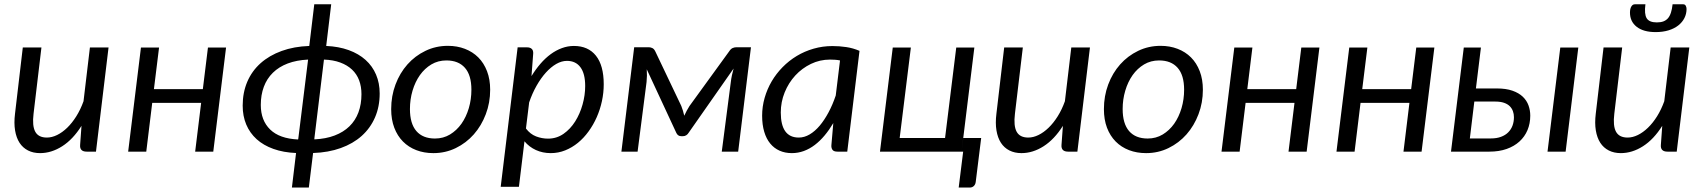

<svg xmlns="http://www.w3.org/2000/svg" viewBox="-20 -695 7799 880"><path d="M43.5 0ZM169.9 -477.5 133.8 -173.8Q127 -118.2 141.6 -91.3Q156.2 -64.5 194.8 -64.5Q217.8 -64.5 241.7 -76.2Q265.6 -87.9 288.1 -109.6Q310.5 -131.3 329.8 -162.1Q349.1 -192.9 362.8 -231L392.1 -477.5H477.5L419.9 0H377.4Q344.7 0 347.2 -30.8L353.5 -118.2Q314.5 -56.2 265.1 -24.7Q215.8 6.8 163.6 6.8Q132.3 6.8 108.4 -5.4Q84.5 -17.6 69.6 -40.5Q54.7 -63.5 49.1 -97.2Q43.5 -130.9 48.8 -173.8L84.5 -477.5Z M1016.1 -477.1 957.5 0H874.5L901.9 -223.6H677.7L650.4 0H567.4L626 -477.1H709L685.5 -286.6H909.7L933.1 -477.1Z M1498 -675.3 1475.1 -484.4Q1532.7 -481.9 1578.4 -465.3Q1624 -448.7 1655.5 -420.4Q1687 -392.1 1703.6 -353Q1720.2 -314 1720.2 -266.6Q1720.2 -206.1 1698.7 -156.7Q1677.2 -107.4 1637.7 -72Q1598.1 -36.6 1541.7 -16.4Q1485.4 3.9 1415 6.3L1395.5 164.6H1317.9L1336.9 6.3Q1278.8 3.9 1233.2 -12.5Q1187.5 -28.8 1156.2 -57.1Q1125 -85.4 1108.6 -124.3Q1092.3 -163.1 1092.3 -210.9Q1092.3 -271 1113.5 -320.6Q1134.8 -370.1 1174.6 -405.5Q1214.4 -440.9 1270.8 -461.4Q1327.1 -481.9 1397.5 -484.4L1420.4 -675.3ZM1636.7 -263.2Q1636.7 -298.3 1626 -326.9Q1615.2 -355.5 1593.5 -376Q1571.8 -396.5 1539.6 -408.4Q1507.3 -420.4 1464.8 -421.9L1420.9 -61V-56.2Q1473.6 -58.6 1513.9 -74Q1554.2 -89.4 1581.5 -116Q1608.9 -142.6 1622.8 -179.9Q1636.7 -217.3 1636.7 -263.2ZM1175.3 -213.9Q1175.3 -143.1 1218.3 -101.3Q1261.2 -59.6 1346.2 -55.7L1347.2 -59.6L1392.1 -421.9Q1339.4 -419.4 1298.8 -404.1Q1258.3 -388.7 1230.7 -361.6Q1203.1 -334.5 1189.2 -297.1Q1175.3 -259.8 1175.3 -213.9Z M1772.9 0ZM1973.6 -60.1Q2011.7 -60.1 2042.5 -78.6Q2073.2 -97.2 2095 -127.9Q2116.7 -158.7 2128.7 -199.2Q2140.6 -239.7 2140.6 -283.7Q2140.6 -350.6 2110.8 -384.3Q2081.1 -418 2025.9 -418Q1987.8 -418 1957 -399.7Q1926.3 -381.3 1904.5 -350.6Q1882.8 -319.8 1870.8 -279.5Q1858.9 -239.3 1858.9 -195.3Q1858.9 -128.4 1888.4 -94.2Q1918 -60.1 1973.6 -60.1ZM1966.3 6.8Q1923.8 6.8 1888.2 -6.8Q1852.5 -20.5 1826.9 -46.4Q1801.3 -72.3 1787.1 -109.6Q1772.9 -147 1772.9 -194.8Q1772.9 -254.9 1792.7 -307.6Q1812.5 -360.4 1847.4 -399.7Q1882.3 -439 1929.9 -461.9Q1977.5 -484.9 2032.7 -484.9Q2075.2 -484.9 2110.8 -471.2Q2146.5 -457.5 2172.1 -431.9Q2197.8 -406.2 2212.2 -368.7Q2226.6 -331.1 2226.6 -283.7Q2226.6 -224.1 2206.5 -171.4Q2186.5 -118.7 2151.6 -79.1Q2116.7 -39.6 2069.1 -16.4Q2021.5 6.8 1966.3 6.8Z M2274.9 0ZM2274.9 161.1 2352.5 -478H2395.5Q2409.7 -478 2417.2 -470.9Q2424.8 -463.9 2423.8 -449.2L2416 -346.2Q2435.1 -377.4 2457.3 -403.1Q2479.5 -428.7 2504.2 -446.8Q2528.8 -464.8 2555.7 -474.6Q2582.5 -484.4 2610.4 -484.4Q2675.8 -484.4 2711.4 -439.7Q2747.1 -395 2747.1 -308.6Q2747.1 -270 2738.8 -231.4Q2730.5 -192.9 2715.1 -158Q2699.7 -123 2677.7 -92.8Q2655.8 -62.5 2628.9 -40.5Q2602.1 -18.6 2570.6 -5.9Q2539.1 6.8 2504.4 6.8Q2467.3 6.8 2436.3 -7.3Q2405.3 -21.5 2383.8 -47.4L2358.4 161.1ZM2578.6 -416Q2554.2 -416 2529.5 -401.9Q2504.9 -387.7 2481.9 -362.3Q2459 -336.9 2439.2 -302Q2419.4 -267.1 2405.3 -225.6L2390.6 -106Q2410.2 -80.1 2437 -69.8Q2463.9 -59.6 2491.7 -59.6Q2531.2 -59.6 2562.7 -81.5Q2594.2 -103.5 2616.2 -138.4Q2638.2 -173.3 2650.1 -216.1Q2662.1 -258.8 2662.1 -300.8Q2662.1 -357.4 2640.4 -386.7Q2618.7 -416 2578.6 -416Z M3102.5 -209.5Q3106.4 -199.2 3110.1 -187.7Q3113.8 -176.3 3116.2 -164.6Q3121.6 -175.8 3127.4 -187.3Q3133.3 -198.7 3140.1 -209L3322.3 -460Q3329.6 -471.2 3338.1 -474.9Q3346.7 -478.5 3355.5 -478.5H3421.9L3363.3 0H3288.1L3329.6 -319.3Q3331.1 -333 3334.7 -350.1Q3338.4 -367.2 3342.3 -380.9L3136.2 -86.4Q3132.3 -79.6 3125.5 -75.2Q3118.7 -70.8 3110.4 -70.8H3102.1Q3093.8 -70.8 3088.1 -75.2Q3082.5 -79.6 3079.6 -86.4L2944.3 -377.4Q2945.3 -363.8 2945.1 -347.9Q2944.8 -332 2943.4 -319.3L2902.3 0H2828.1L2886.7 -478.5H2953.6Q2961.9 -478.5 2970 -474.6Q2978 -470.7 2983.4 -459.5L3102.5 -209.5Z M3473.1 0ZM3863.3 0H3818.4Q3801.3 0 3795.4 -8.5Q3789.6 -17.1 3790.5 -29.3L3799.3 -130.9Q3780.8 -99.6 3759.5 -74.2Q3738.3 -48.8 3714.6 -30.8Q3690.9 -12.7 3664.3 -2.9Q3637.7 6.8 3609.4 6.8Q3578.1 6.8 3553 -4.4Q3527.8 -15.6 3510 -37.4Q3492.2 -59.1 3482.7 -91.1Q3473.1 -123 3473.1 -164.6Q3473.1 -206.5 3484.6 -246.6Q3496.1 -286.6 3516.8 -322Q3537.6 -357.4 3566.9 -387.2Q3596.2 -417 3631.8 -438.5Q3667.5 -460 3709 -471.9Q3750.5 -483.9 3795.4 -483.9Q3827.6 -483.9 3858.9 -479.2Q3890.1 -474.6 3919.4 -461.9ZM3641.1 -64.5Q3666.5 -64.5 3690.9 -78.9Q3715.3 -93.3 3737.1 -119.1Q3758.8 -145 3777.6 -180.2Q3796.4 -215.3 3810.5 -257.3L3830.1 -418Q3818.8 -420.4 3807.1 -421.1Q3795.4 -421.9 3784.2 -421.9Q3737.8 -421.9 3696.8 -402.1Q3655.8 -382.3 3625 -348.9Q3594.2 -315.4 3576.4 -271.5Q3558.6 -227.5 3558.6 -179.2Q3558.6 -64.5 3641.1 -64.5Z M4071.8 -477.1H4154.8L4103.5 -62.5H4311.5L4362.8 -477.1H4445.8L4387.2 0L4395 -62.5H4477.1L4452.1 138.7Q4450.7 150.4 4443.4 157.5Q4436 164.6 4424.8 164.6H4374L4394.5 0H4013.2Z M4541.5 0ZM4668 -477.5 4631.8 -173.8Q4625 -118.2 4639.6 -91.3Q4654.3 -64.5 4692.9 -64.5Q4715.8 -64.5 4739.7 -76.2Q4763.7 -87.9 4786.1 -109.6Q4808.6 -131.3 4827.9 -162.1Q4847.2 -192.9 4860.8 -231L4890.1 -477.5H4975.6L4918 0H4875.5Q4842.8 0 4845.2 -30.8L4851.6 -118.2Q4812.5 -56.2 4763.2 -24.7Q4713.9 6.8 4661.6 6.8Q4630.4 6.8 4606.4 -5.4Q4582.5 -17.6 4567.6 -40.5Q4552.7 -63.5 4547.1 -97.2Q4541.5 -130.9 4546.9 -173.8L4582.5 -477.5Z M5039.6 0ZM5240.2 -60.1Q5278.3 -60.1 5309.1 -78.6Q5339.8 -97.2 5361.6 -127.9Q5383.3 -158.7 5395.3 -199.2Q5407.2 -239.7 5407.2 -283.7Q5407.2 -350.6 5377.4 -384.3Q5347.7 -418 5292.5 -418Q5254.4 -418 5223.6 -399.7Q5192.9 -381.3 5171.1 -350.6Q5149.4 -319.8 5137.5 -279.5Q5125.5 -239.3 5125.5 -195.3Q5125.5 -128.4 5155 -94.2Q5184.6 -60.1 5240.2 -60.1ZM5232.9 6.8Q5190.4 6.8 5154.8 -6.8Q5119.1 -20.5 5093.5 -46.4Q5067.9 -72.3 5053.7 -109.6Q5039.6 -147 5039.6 -194.8Q5039.6 -254.9 5059.3 -307.6Q5079.1 -360.4 5114 -399.7Q5148.9 -439 5196.5 -461.9Q5244.1 -484.9 5299.3 -484.9Q5341.8 -484.9 5377.4 -471.2Q5413.1 -457.5 5438.7 -431.9Q5464.4 -406.2 5478.8 -368.7Q5493.2 -331.1 5493.2 -283.7Q5493.2 -224.1 5473.1 -171.4Q5453.1 -118.7 5418.2 -79.1Q5383.3 -39.6 5335.7 -16.4Q5288.1 6.8 5232.9 6.8Z M6027.3 -477.1 5968.8 0H5885.7L5913.1 -223.6H5689L5661.6 0H5578.6L5637.2 -477.1H5720.2L5696.8 -286.6H5920.9L5944.3 -477.1Z M6554.2 -477.1 6495.6 0H6412.6L6439.9 -223.6H6215.8L6188.5 0H6105.5L6164.1 -477.1H6247.1L6223.6 -286.6H6447.8L6471.2 -477.1Z M6767.6 -477.1 6744.6 -289.6H6840.3Q6882.8 -289.6 6912.1 -279.3Q6941.4 -269 6959.5 -251.7Q6977.5 -234.4 6985.6 -211.9Q6993.7 -189.5 6993.7 -165Q6993.7 -128.9 6981 -98.6Q6968.3 -68.4 6944.1 -46.4Q6919.9 -24.4 6885.3 -12.2Q6850.6 0 6806.6 0H6630.4L6689 -477.1ZM7213.9 -477.1 7155.8 0H7072.8L7131.3 -477.1ZM6737.3 -229.5 6716.8 -60.5H6813.5Q6839.8 -60.5 6859.6 -67.9Q6879.4 -75.2 6892.6 -88.4Q6905.8 -101.6 6912.4 -119.4Q6918.9 -137.2 6918.9 -157.7Q6918.9 -172.4 6914.3 -185.3Q6909.7 -198.2 6899.7 -208.3Q6889.6 -218.3 6873.3 -223.9Q6856.9 -229.5 6833.5 -229.5Z M7288.6 0ZM7415 -477.5 7378.9 -173.8Q7372.1 -118.2 7386.7 -91.3Q7401.4 -64.5 7439.9 -64.5Q7462.9 -64.5 7486.8 -76.2Q7510.7 -87.9 7533.2 -109.6Q7555.7 -131.3 7575 -162.1Q7594.2 -192.9 7607.9 -231L7637.2 -477.5H7722.7L7665 0H7622.6Q7589.8 0 7592.3 -30.8L7598.6 -118.2Q7559.6 -56.2 7510.3 -24.7Q7460.9 6.8 7408.7 6.8Q7377.4 6.8 7353.5 -5.4Q7329.6 -17.6 7314.7 -40.5Q7299.8 -63.5 7294.2 -97.2Q7288.6 -130.9 7293.9 -173.8L7329.6 -477.5ZM7573.7 -592.3Q7591.3 -592.3 7603.8 -596.9Q7616.2 -601.6 7624.8 -611.3Q7633.3 -621.1 7638.4 -637Q7643.6 -652.8 7646 -675.3H7694.8Q7702.6 -675.3 7706.3 -668.7Q7710 -662.1 7710 -653.8Q7710 -631.3 7700.2 -612.1Q7690.4 -592.8 7672.1 -578.4Q7653.8 -564 7627.4 -555.9Q7601.1 -547.9 7568.4 -547.9Q7512.7 -547.9 7481.7 -572Q7450.7 -596.2 7450.7 -637.2Q7450.7 -654.8 7456.8 -665Q7462.9 -675.3 7472.7 -675.3H7521.5Q7515.6 -630.4 7527.3 -611.3Q7539.1 -592.3 7573.7 -592.3Z"/></svg>

Font: Carlito
Style: Italic
Weight: 400
Italic angle: -7°
Designer: Lukasz Dziedzic
Foundry: tyPoland Lukasz Dziedzic
Version: Version 1.104